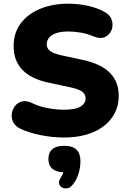

<svg xmlns="http://www.w3.org/2000/svg" viewBox="-20 -736 691 1043"><path d="M326 11Q265 11 200.5 -2Q136 -15 90 -37Q63 -50 52 -72Q41 -94 44 -117.5Q47 -141 61 -159.5Q75 -178 98 -184.5Q121 -191 150 -178Q188 -159 236 -149.5Q284 -140 326 -140Q392 -140 418.5 -157.5Q445 -175 445 -201Q445 -224 426.5 -238Q408 -252 361 -262L244 -287Q54 -327 54 -486Q54 -556 91.5 -607.5Q129 -659 196.5 -687.5Q264 -716 352 -716Q404 -716 457 -704.5Q510 -693 550 -670Q579 -654 587.5 -626.5Q596 -599 586 -573Q576 -547 550.5 -535Q525 -523 486 -539Q456 -552 420.5 -558.5Q385 -565 350 -565Q294 -565 264 -546Q234 -527 234 -495Q234 -473 252 -459Q270 -445 316 -435L432 -410Q625 -368 625 -216Q625 -148 588 -96.5Q551 -45 484 -17Q417 11 326 11ZM372 271Q360 285 344.5 287Q329 289 316.5 282Q304 275 301 260.5Q298 246 311 228Q319 216 324 200Q243 196 243 128Q243 56 330 56Q417 56 417 139Q417 174 406 209Q395 244 372 271Z"/></svg>

Font: Chiron GoRound TC H
Style: Regular
Weight: 900
Designer: Ryoko NISHIZUKA 西塚涼子 (kana, bopomofo & ideographs); Paul D. Hunt (Latin, Greek & Cyrillic); Sandoll Communications 산돌커뮤니
Foundry: Adobe
Version: Version 1.000;hotconv 1.1.1;makeotfexe 2.6.0